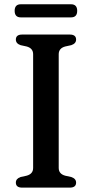

<svg xmlns="http://www.w3.org/2000/svg" viewBox="-20 -858 420 878"><path d="M248.5 -90Q248.5 -62.5 278.5 -54.5L306 -48.5Q328 -41 328 -23Q328 0 299 0H81.5Q52.5 0 52.5 -23Q52.5 -41 74 -48.5L101.5 -54.5Q131.5 -62.5 131.5 -90V-610Q131.5 -637.5 101.5 -645.5L74 -651.5Q52.5 -659 52.5 -677Q52.5 -700 81.5 -700H299Q328 -700 328 -677Q328 -659 306 -651.5L278.5 -645.5Q248.5 -637.5 248.5 -610ZM47 -808.5Q47 -838.5 75.5 -838.5H304.5Q333 -838.5 333 -808.5Q333 -778.5 304.5 -778.5H75.5Q47 -778.5 47 -808.5Z"/></svg>

Font: Fraunces 9pt Soft
Style: Regular
Weight: 400
Version: Version 1.000;[0bf87f6ff]